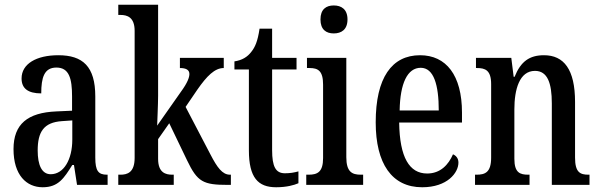

<svg xmlns="http://www.w3.org/2000/svg" viewBox="-20 -780 2529 810"><path d="M160 10C226 10 250 -28 285 -84H292L305 0H434V-43H431C395 -43 382 -59 382 -115V-373C382 -500 329 -547 226 -547C134 -547 71 -511 71 -449C71 -407 98 -386 154 -386C154 -452 166 -495 218 -495C272 -495 284 -448 284 -373V-313L218 -310C97 -305 37 -257 37 -151C37 -41 92 10 160 10ZM194 -45C156 -45 139 -84 139 -145C139 -223 164 -264 242 -269L285 -272V-191C285 -107 249 -45 194 -45Z M479 0H713V-43H707C679 -43 647 -51 647 -110V-193L694 -260L769 -104C813 -12 837 0 942 0H954V-43H950C918 -43 896 -74 868 -128L763 -329L812 -401C853 -460 886 -493 924 -493V-536H739V-493C765 -493 779 -485 779 -468C779 -455 773 -433 742 -391L643 -250C643 -256 647 -341 647 -376V-760H479V-717H488C516 -717 548 -708 548 -650V-114C548 -52 517 -43 488 -43H479Z M1145 10C1189 10 1221 1 1239 -7V-57C1221 -52 1204 -49 1182 -49C1143 -49 1128 -77 1128 -147V-487H1231V-536H1128V-659H1075C1067 -605 1056 -581 1040 -561C1024 -540 1002 -526 969 -521V-487H1030V-146C1030 -30 1069 10 1145 10Z M1388 -639C1420 -639 1446 -655 1446 -698C1446 -741 1420 -757 1388 -757C1356 -757 1332 -741 1332 -698C1332 -655 1356 -639 1388 -639ZM1272 0H1512V-43H1502C1465 -43 1441 -55 1441 -117V-536H1275V-493H1286C1322 -493 1343 -481 1343 -423V-113C1343 -54 1319 -43 1282 -43H1272Z M1761 10C1867 10 1914 -51 1914 -94C1914 -113 1903 -124 1891 -129C1872 -85 1838 -48 1782 -48C1707 -48 1666 -116 1664 -263H1929V-305C1929 -463 1862 -547 1752 -547C1633 -547 1565 -452 1565 -264C1565 -90 1633 10 1761 10ZM1831 -314H1666C1668 -429 1699 -494 1755 -494C1810 -494 1831 -422 1831 -314Z M1984 0H2214V-43H2209C2174 -43 2150 -51 2150 -110V-319C2150 -402 2171 -481 2237 -481C2290 -481 2308 -429 2308 -344V0H2467V-43H2463C2428 -43 2406 -52 2406 -115V-350C2406 -487 2359 -547 2275 -547C2214 -547 2177 -521 2151 -456H2147L2137 -536H1988V-493H1992C2027 -493 2052 -484 2052 -425V-115C2052 -52 2026 -43 1990 -43H1984Z"/></svg>

Font: Noto Serif Bengali ExtraCondensed Medium
Style: Regular
Weight: 500
Width: 2
Designer: Juan Bruce, Universal Thirst, Indian Type Foundry and the Monotype Design Team.
Foundry: Monotype Imaging Inc.
Version: Version 2.003